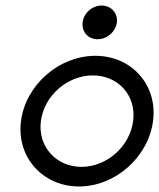

<svg xmlns="http://www.w3.org/2000/svg" viewBox="-20 -664 576 695"><path d="M279 -583C275 -549 299 -522 333 -522C367 -522 399 -549 403 -583C407 -617 382 -644 348 -644C314 -644 283 -617 279 -583ZM128 -226C140 -318 224 -391 316 -391C408 -391 474 -318 462 -226C450 -134 367 -60 275 -60C183 -60 116 -134 128 -226ZM56 -226C39 -95 135 11 266 11C397 11 517 -95 534 -226C551 -357 456 -462 325 -462C194 -462 73 -357 56 -226Z"/></svg>

Font: Charger
Style: It
Weight: 400
Designer: Jasper
Foundry: Cannot Into Space Fonts
Version: Version 0.98